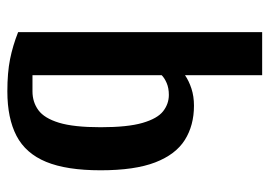

<svg xmlns="http://www.w3.org/2000/svg" viewBox="-128 -612 750 535"><g transform="rotate(90 247.5 -345.0)"><path d="M235 10Q183 10 145.5 2.5Q108 -5 70 -20V-700H190V-485Q206 -496 227.5 -503Q249 -510 275 -510Q330 -510 370.5 -484.5Q411 -459 433 -402Q455 -345 455 -250Q455 -155 431.5 -98Q408 -41 359 -15.5Q310 10 235 10ZM190 -60H235Q265 -60 287.5 -76.5Q310 -93 322.5 -134Q335 -175 335 -250Q335 -325 323 -366.5Q311 -408 290.5 -424Q270 -440 245 -440Q226 -440 212 -434Q198 -428 190 -420Z"/></g></svg>

Font: Cuprum
Style: Regular
Weight: 400
Designer: Jovanny Lemonad
Foundry: Jovanny Lemonad
Version: Version 3.000